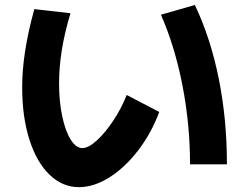

<svg xmlns="http://www.w3.org/2000/svg" viewBox="-20 -733 978 773"><path d="M69.3 -380.9Q69.3 -451.7 81.3 -528.8Q93.3 -606 118.2 -696.3L263.7 -679.7Q239.7 -599.6 228.8 -530.8Q217.8 -461.9 217.8 -397.5Q217.8 -324.7 230.5 -264.9Q243.2 -205.1 264.6 -170.9Q286.1 -136.7 311.5 -136.7Q335.4 -136.7 368.9 -166.7Q402.3 -196.8 435.3 -246.1Q468.3 -295.4 490.2 -350.6L621.1 -282.2Q589.4 -196.8 536.4 -127.7Q483.4 -58.6 420.7 -19Q357.9 20.5 297.9 20.5Q231 20.5 179 -30Q127 -80.6 98.1 -171.9Q69.3 -263.2 69.3 -380.9ZM627.9 -673.8 764.6 -712.9Q828.1 -579.1 860.8 -416Q893.6 -252.9 893.6 -71.3H745.1Q745.1 -231.9 714.6 -388.9Q684.1 -545.9 627.9 -673.8Z"/></svg>

Font: Pretendard JP ExtraBold
Style: Regular
Weight: 800
Designer: Base glyphs from Inter by Rasmus Andersson; Hangeul glyphs from Noto Sans CJK(Source Han Sans) by Jang Soo-young and Kan
Foundry: Kil Hyung-jin
Version: Version 1.309